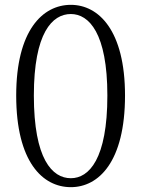

<svg xmlns="http://www.w3.org/2000/svg" viewBox="-20 -760 584 794"><path d="M273 14C388 14 497 -91 497 -365C497 -634 388 -740 273 -740C156 -740 47 -634 47 -365C47 -91 156 14 273 14ZM273 -23C196 -23 120 -102 120 -365C120 -624 196 -702 273 -702C348 -702 424 -623 424 -365C424 -102 348 -23 273 -23Z"/></svg>

Font: Kiri Minchoo Light
Style: Regular
Weight: 300
Designer: Ryoko NISHIZUKA 西塚涼子 (kana & ideographs); Frank Grießhammer (Latin, Greek & Cyrillic);
akenotsuki.com/eyeben/fonts/ (U+
Foundry: Adobe
akenotsuki.com/eyeben/fonts/
Version: Version 4.002;hotconv 1.0.119;makeotfexe 2.5.65604